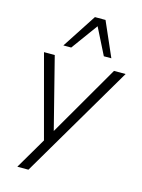

<svg xmlns="http://www.w3.org/2000/svg" viewBox="-136 -828 804 1086"><g transform="rotate(15 266.0 -285.5)"><path d="M76 180 191 -16 187 12 54 -485H117L231 -36H204L464 -485H532L141 180ZM150 -550 281 -751H343L431 -550H387L309 -705L196 -550Z"/></g></svg>

Font: Nunito Sans 12pt Light
Style: Italic
Weight: 300
Italic angle: -9°
Designer: Vernon Adams
Foundry: Vernon Adams
Version: Version 3.101;gftools[0.9.27]